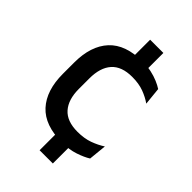

<svg xmlns="http://www.w3.org/2000/svg" viewBox="-212 -674 861 861"><g transform="rotate(45 218.0 -243.5)"><path d="M295.5 -463H211.5V-594H295.5ZM295.5 107H211.5V-39H295.5ZM257.5 11.5Q148.5 11.5 95.8 -46.2Q43 -104 43 -209.5V-280Q43 -386 96 -443.5Q149 -501 257.5 -501Q287.5 -501 312.8 -495.5Q338 -490 358.5 -481.2Q379 -472.5 393.5 -463L402 -379Q378 -396 346.5 -407.8Q315 -419.5 273 -419.5Q206 -419.5 173.8 -383.2Q141.5 -347 141.5 -278V-212Q141.5 -144.5 173.8 -108Q206 -71.5 273 -71.5Q315.5 -71.5 348 -83.2Q380.5 -95 406.5 -112L398 -27Q375 -12.5 339.2 -0.5Q303.5 11.5 257.5 11.5Z"/></g></svg>

Font: Anek Telugu Medium Medium
Style: Regular
Weight: 500
Version: Version 1.003